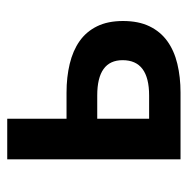

<svg xmlns="http://www.w3.org/2000/svg" viewBox="-14 -518 531 544"><g transform="rotate(-90 252.0 -245.5)"><path d="M73 0V-491H188V-323H262Q306 -323 343.5 -314Q381 -305 408 -286Q435 -267 450 -236.5Q465 -206 465 -163Q465 -119 450 -88Q435 -57 408 -37.5Q381 -18 343.5 -9Q306 0 262 0ZM188 -89H254Q354 -89 354 -164Q354 -236 254 -236H188Z"/></g></svg>

Font: Giro Semibold
Style: Regular
Weight: 600
Designer: Paul D. Hunt
Foundry: Adobe Systems Incorporated
Version: Version 1.000;PS 1.0;hotconv 1.0.88;makeotf.lib2.5.647800